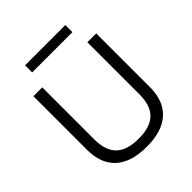

<svg xmlns="http://www.w3.org/2000/svg" viewBox="-245 -1061 1225 1225"><g transform="rotate(-45 367.5 -448.5)"><path d="M368 10Q229 10 156.5 -55.5Q84 -121 84 -247V-730H164V-260Q164 -159 214 -111Q264 -63 368 -63Q472 -63 521.5 -111Q571 -159 571 -260V-730H651V-247Q651 -121 579 -55.5Q507 10 368 10ZM186 -843V-907H549V-843Z"/></g></svg>

Font: M PLUS 1
Style: Regular
Weight: 400
Designer: Coji Morishita
Foundry: UNDERFOREST DESIGN
Version: Version 1.001